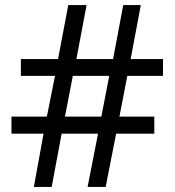

<svg xmlns="http://www.w3.org/2000/svg" viewBox="-20 -734 686 754"><path d="M480 -436H620V-502H493L533 -714H464L424 -502H280L320 -714H248L208 -502H62V-436H196L164 -276H25V-209H151L113 0H183L222 -209H365L324 0H395L436 -209H586V-276H449ZM235 -276 266 -436H409L378 -276Z"/></svg>

Font: Noto Sans Brahmi
Style: Regular
Weight: 400
Designer: Monotype Design Team
Foundry: Monotype Imaging Inc.
Version: Version 2.004